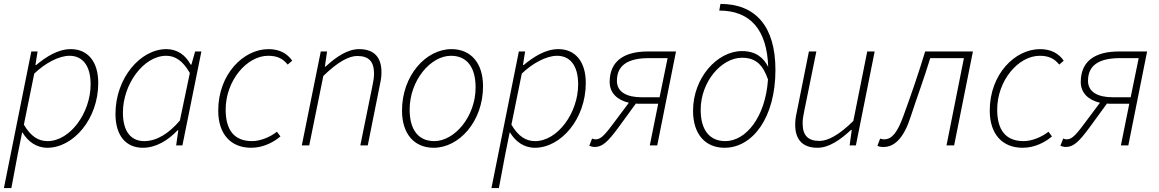

<svg xmlns="http://www.w3.org/2000/svg" viewBox="-22 -743 5924 981"><path d="M-2 218H36L69 43L91 -66H93C120 -21 163 12 220 12C352 12 480 -134 480 -319C480 -430 425 -492 340 -492C274 -492 214 -453 163 -411H159L170 -480H138ZM221 -22C175 -22 136 -45 100 -106L153 -367C208 -420 279 -458 333 -458C399 -458 441 -409 441 -312C441 -166 336 -22 221 -22Z M708 12C774 12 836 -25 885 -77H889L878 0H910L1007 -480H975L956 -413H952C927 -460 885 -492 828 -492C696 -492 568 -345 568 -161C568 -48 623 12 708 12ZM715 -22C648 -22 606 -70 606 -168C606 -313 712 -458 827 -458C873 -458 912 -433 948 -370L897 -127C840 -60 778 -22 715 -22Z M1261 12C1325 12 1378 -18 1411 -46L1393 -70C1362 -45 1311 -22 1266 -22C1175 -22 1131 -78 1131 -183C1131 -331 1239 -458 1348 -458C1394 -458 1423 -444 1448 -413L1471 -433C1446 -469 1407 -492 1350 -492C1222 -492 1093 -364 1093 -178C1093 -57 1158 12 1261 12Z M1520 0H1558L1630 -355C1703 -426 1760 -457 1803 -457C1864 -457 1889 -427 1889 -367C1889 -348 1887 -334 1881 -305L1819 0H1857L1919 -310C1925 -338 1927 -351 1927 -375C1927 -444 1895 -492 1813 -492C1755 -492 1697 -454 1642 -403H1638L1649 -480H1617Z M2194 12C2324 12 2446 -123 2446 -302C2446 -422 2383 -492 2285 -492C2154 -492 2032 -357 2032 -178C2032 -57 2096 12 2194 12ZM2197 -22C2117 -22 2071 -78 2071 -183C2071 -332 2178 -458 2282 -458C2362 -458 2408 -402 2408 -296C2408 -148 2301 -22 2197 -22Z M2489 218H2527L2560 43L2582 -66H2584C2611 -21 2654 12 2711 12C2843 12 2971 -134 2971 -319C2971 -430 2916 -492 2831 -492C2765 -492 2705 -453 2654 -411H2650L2661 -480H2629ZM2712 -22C2666 -22 2627 -45 2591 -106L2644 -367C2699 -420 2770 -458 2824 -458C2890 -458 2932 -409 2932 -312C2932 -166 2827 -22 2712 -22Z M3298 0H3336L3432 -480H3288C3168 -480 3093 -432 3093 -324C3093 -268 3132 -232 3191 -218L3108 -107C3061 -44 3044 -31 3020 -31C3014 -31 3010 -33 3003 -35L2989 2C2994 4 3007 8 3016 8C3055 8 3083 -17 3138 -92L3227 -214C3233 -213 3239 -213 3245 -213H3341ZM3257 -246C3180 -246 3130 -273 3130 -330C3130 -411 3188 -446 3294 -446H3389L3348 -246Z M3558 -182C3558 -325 3664 -448 3769 -448C3843 -448 3877 -408 3902 -337C3889 -143 3788 -22 3684 -22C3604 -22 3558 -78 3558 -182ZM3680 12C3823 12 3940 -141 3940 -386C3940 -610 3837 -723 3659 -723L3653 -689C3810 -689 3897 -593 3903 -401C3880 -447 3841 -482 3769 -482C3643 -482 3519 -346 3519 -177C3519 -56 3583 12 3680 12Z M4155 12C4213 12 4271 -28 4326 -79H4330L4319 0H4351L4447 -480H4409L4338 -125C4265 -53 4208 -23 4165 -23C4104 -23 4079 -53 4079 -113C4079 -132 4081 -146 4087 -175L4149 -480H4111L4049 -170C4043 -142 4041 -129 4041 -105C4041 -36 4073 12 4155 12Z M4493 8C4550 8 4597 -41 4630 -144C4663 -245 4700 -344 4731 -446H4903L4814 0H4853L4949 -480H4705C4671 -368 4634 -260 4594 -151C4564 -68 4536 -31 4495 -31C4487 -31 4480 -33 4475 -35L4461 2C4469 6 4478 8 4493 8Z M5203 12C5267 12 5320 -18 5353 -46L5335 -70C5304 -45 5253 -22 5208 -22C5117 -22 5073 -78 5073 -183C5073 -331 5181 -458 5290 -458C5336 -458 5365 -444 5390 -413L5413 -433C5388 -469 5349 -492 5292 -492C5164 -492 5035 -364 5035 -178C5035 -57 5100 12 5203 12Z M5705 0H5743L5839 -480H5695C5575 -480 5500 -432 5500 -324C5500 -268 5539 -232 5598 -218L5515 -107C5468 -44 5451 -31 5427 -31C5421 -31 5417 -33 5410 -35L5396 2C5401 4 5414 8 5423 8C5462 8 5490 -17 5545 -92L5634 -214C5640 -213 5646 -213 5652 -213H5748ZM5664 -246C5587 -246 5537 -273 5537 -330C5537 -411 5595 -446 5701 -446H5796L5755 -246Z"/></svg>

Font: Source Sans Pro Light
Style: Italic
Weight: 300
Italic angle: -11°
Designer: Paul D. Hunt
Foundry: Adobe Systems Incorporated
Version: Version 3.006;hotconv 1.0.111;makeotfexe 2.5.65597